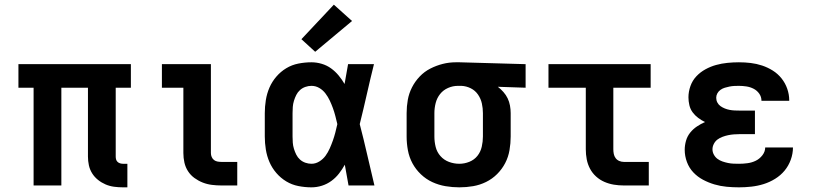

<svg xmlns="http://www.w3.org/2000/svg" viewBox="-20 -795 3490 823"><path d="M507 8Q488 8 469 5.5Q450 3 432.5 -4.5Q415 -12 400 -24Q385 -36 375 -52Q365 -68 361 -86.5Q357 -105 357 -124V-419H243V0H124V-419H59V-520H541V-419H476V-124Q476 -118 477.5 -112Q479 -106 483.5 -101.5Q488 -97 494.5 -95Q501 -93 507 -93H526V8Z M929 0Q909 0 888.5 -2.5Q868 -5 849 -12.5Q830 -20 813.5 -32Q797 -44 786 -61Q775 -78 770.5 -98Q766 -118 766 -139V-419H674V-520H884V-139Q884 -130 887.5 -122Q891 -114 897.5 -109Q904 -104 912.5 -102.5Q921 -101 929 -101H997V0Z M1315 8Q1287 8 1259 2.5Q1231 -3 1207 -17.5Q1183 -32 1164.5 -53.5Q1146 -75 1135 -100.5Q1124 -126 1119.5 -154Q1115 -182 1115 -210V-310Q1115 -338 1119.5 -366Q1124 -394 1135 -419.5Q1146 -445 1164.5 -466.5Q1183 -488 1207 -502.5Q1231 -517 1259 -522.5Q1287 -528 1315 -528Q1337 -528 1359 -521.5Q1381 -515 1399 -502Q1417 -489 1431.5 -471.5Q1446 -454 1457 -435Q1461 -456 1464.5 -477.5Q1468 -499 1472 -520H1583Q1567 -456 1552.5 -391.5Q1538 -327 1522 -263Q1539 -198 1554 -132Q1569 -66 1585 0H1474Q1470 -22 1466 -44.5Q1462 -67 1458 -89Q1447 -69 1433 -51Q1419 -33 1400.5 -19.5Q1382 -6 1360 1Q1338 8 1315 8ZM1315 -93Q1333 -93 1349 -103Q1365 -113 1375.5 -127.5Q1386 -142 1393.5 -159Q1401 -176 1407 -193Q1413 -210 1417.5 -227.5Q1422 -245 1426 -263Q1422 -280 1417.5 -297.5Q1413 -315 1407 -331.5Q1401 -348 1393.5 -364Q1386 -380 1375 -394.5Q1364 -409 1348.5 -418Q1333 -427 1315 -427Q1302 -427 1289 -422.5Q1276 -418 1266 -409Q1256 -400 1250 -388Q1244 -376 1240 -363Q1236 -350 1235 -336.5Q1234 -323 1234 -310V-210Q1234 -197 1235 -183.5Q1236 -170 1240 -157Q1244 -144 1250 -132Q1256 -120 1266 -111Q1276 -102 1289 -97.5Q1302 -93 1315 -93ZM1331 -573 1272 -627 1411 -775 1489 -705Z M1949 8Q1919 8 1889.5 3Q1860 -2 1833 -14.5Q1806 -27 1784 -48Q1762 -69 1748 -95Q1734 -121 1728.5 -150.5Q1723 -180 1723 -210V-310Q1723 -339 1728 -367Q1733 -395 1746 -420.5Q1759 -446 1779 -467Q1799 -488 1824.5 -501Q1850 -514 1877.5 -521Q1905 -528 1934 -528Q1938 -528 1942 -528Q1946 -528 1950 -528L2233 -520V-419L2114 -423Q2127 -413 2138 -400.5Q2149 -388 2156 -373.5Q2163 -359 2166 -342.5Q2169 -326 2169 -310V-210Q2169 -181 2164 -151.5Q2159 -122 2145.5 -96Q2132 -70 2111 -49Q2090 -28 2063.5 -15Q2037 -2 2008 3Q1979 8 1949 8ZM1949 -93Q1971 -93 1992 -101.5Q2013 -110 2026.5 -127Q2040 -144 2045 -166Q2050 -188 2050 -210V-310Q2050 -331 2045.5 -351.5Q2041 -372 2029 -389.5Q2017 -407 1998 -416.5Q1979 -426 1958 -427H1950Q1948 -427 1946.5 -427Q1945 -427 1943 -427Q1921 -427 1900.5 -418Q1880 -409 1866.5 -392Q1853 -375 1847.5 -353.5Q1842 -332 1842 -310V-210Q1842 -187 1847.5 -165Q1853 -143 1868 -126Q1883 -109 1904.5 -101Q1926 -93 1949 -93Z M2654 0Q2632 0 2611 -3.5Q2590 -7 2570.5 -15.5Q2551 -24 2535 -38.5Q2519 -53 2509 -72Q2499 -91 2495 -112Q2491 -133 2491 -155V-419H2331V-520H2769V-419H2609V-155Q2609 -145 2611 -135Q2613 -125 2619 -117Q2625 -109 2634.5 -105Q2644 -101 2654 -101H2761V0Z M3148 8Q3121 8 3094.5 5.5Q3068 3 3042.5 -4.5Q3017 -12 2993.5 -24.5Q2970 -37 2952 -56Q2934 -75 2924.5 -100.5Q2915 -126 2915 -153Q2915 -172 2920.5 -191.5Q2926 -211 2938.5 -226.5Q2951 -242 2967.5 -253Q2984 -264 3002 -272Q2987 -279 2973 -289.5Q2959 -300 2949 -313.5Q2939 -327 2935 -344Q2931 -361 2931 -378Q2931 -402 2939.5 -426Q2948 -450 2965 -468Q2982 -486 3004 -498Q3026 -510 3049.5 -516.5Q3073 -523 3098 -525.5Q3123 -528 3147 -528Q3173 -528 3198 -525Q3223 -522 3247 -514Q3271 -506 3292.5 -492.5Q3314 -479 3330 -459Q3346 -439 3354.5 -414.5Q3363 -390 3363 -365Q3363 -364 3363 -363.5Q3363 -363 3363 -363H3244Q3244 -363 3244 -363Q3244 -363 3244 -363Q3244 -380 3234.5 -393.5Q3225 -407 3210.5 -414.5Q3196 -422 3179.5 -424.5Q3163 -427 3147 -427Q3137 -427 3127 -426.5Q3117 -426 3107 -424Q3097 -422 3087 -419Q3077 -416 3068.5 -410Q3060 -404 3055 -395Q3050 -386 3050 -376Q3050 -376 3050 -376Q3050 -376 3050 -376Q3050 -365 3055 -355.5Q3060 -346 3068.5 -340Q3077 -334 3087 -330Q3097 -326 3107.5 -324Q3118 -322 3128.5 -321.5Q3139 -321 3150 -321H3216V-220H3150Q3138 -220 3125.5 -219Q3113 -218 3101 -215.5Q3089 -213 3077 -208.5Q3065 -204 3055.5 -197Q3046 -190 3040 -178.5Q3034 -167 3034 -155Q3034 -143 3040 -132Q3046 -121 3055.5 -114Q3065 -107 3076.5 -103Q3088 -99 3100 -96.5Q3112 -94 3124 -93.5Q3136 -93 3148 -93Q3166 -93 3184.5 -95.5Q3203 -98 3219.5 -106Q3236 -114 3248 -129.5Q3260 -145 3260 -163H3379Q3379 -163 3379 -163Q3379 -163 3379 -163Q3379 -136 3369.5 -110Q3360 -84 3343 -63.5Q3326 -43 3302.5 -28.5Q3279 -14 3253.5 -6Q3228 2 3201 5Q3174 8 3148 8Z"/></svg>

Font: Zed Sans Extended
Style: Bold
Weight: 700
Width: 7
Designer: Belleve Invis
Foundry: Belleve Invis
Version: Version 1.0.0; ttfautohint (v1.8.4)